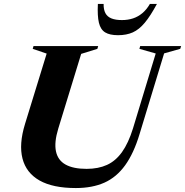

<svg xmlns="http://www.w3.org/2000/svg" viewBox="-20 -938 936 971"><path d="M274.5 -287Q253.5 -218 263 -172.8Q272.5 -127.5 311.5 -105.8Q350.5 -84 418 -84Q477 -84 521 -104Q565 -124 597.2 -169.2Q629.5 -214.5 652.5 -288.5L767.5 -667.5L685 -691L689 -705H896L891.5 -691L810 -668L686 -260.5Q656.5 -162.5 612.8 -102Q569 -41.5 507.8 -14.2Q446.5 13 363.5 13Q247.5 13 180 -25.2Q112.5 -63.5 93.8 -136Q75 -208.5 106.5 -311L216 -667L145.5 -691L149.5 -705H476.5L472.5 -691L390.5 -665.5ZM596.5 -836.5Q627 -836.5 652.8 -845Q678.5 -853.5 700 -871.5Q721.5 -889.5 738 -918H773.5Q741 -857.5 712.2 -823Q683.5 -788.5 651.5 -774.2Q619.5 -760 577 -760Q535 -760 511.8 -774.2Q488.5 -788.5 480.2 -823Q472 -857.5 475 -918H504Q503.5 -889.5 513.2 -871.2Q523 -853 543.8 -844.8Q564.5 -836.5 596.5 -836.5Z"/></svg>

Font: Newsreader 60pt
Style: Bold Italic
Weight: 700
Italic angle: -17°
Designer: Hugues Gentile
Foundry: Production Type
Version: Version 1.003